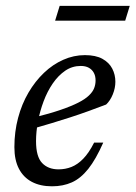

<svg xmlns="http://www.w3.org/2000/svg" viewBox="-20 -644 476 674"><path d="M263.5 -412.5Q233.5 -412.5 209 -395.8Q184.5 -379 165.2 -351Q146 -323 133 -288.2Q120 -253.5 113.2 -217.2Q106.5 -181 106.5 -148.5Q106.5 -94 127.8 -71.8Q149 -49.5 185.5 -49.5Q209.5 -49.5 231 -58Q252.5 -66.5 272.2 -86.8Q292 -107 310.5 -143.5H342.5Q316.5 -84.5 289.8 -51Q263 -17.5 232.2 -3.8Q201.5 10 162.5 10Q121.5 10 92 -5.5Q62.5 -21 46.5 -51.5Q30.5 -82 30.5 -127.5Q30.5 -181.5 43.5 -230.2Q56.5 -279 80 -319Q103.5 -359 134.5 -388.5Q165.5 -418 202.2 -434.2Q239 -450.5 278 -450.5Q316 -450.5 339.5 -437.5Q363 -424.5 374 -403.2Q385 -382 385 -357Q385 -335 376 -312.8Q367 -290.5 352.5 -277Q321 -265 289.2 -253.5Q257.5 -242 225.8 -231.8Q194 -221.5 162.5 -212Q131 -202.5 99.5 -193.5L101.5 -232Q155.5 -245.5 193.2 -258.5Q231 -271.5 255 -283.8Q279 -296 292.2 -308.8Q305.5 -321.5 310.5 -334.5Q315.5 -347.5 315.5 -361.5Q315.5 -377 309.5 -388.2Q303.5 -399.5 292 -406Q280.5 -412.5 263.5 -412.5ZM173.5 -571.5 189.5 -623.5H435.5L419.5 -571.5Z"/></svg>

Font: Newsreader 16pt 16pt
Style: Italic
Weight: 400
Italic angle: -17°
Version: Version 1.003